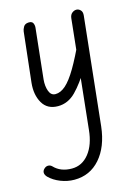

<svg xmlns="http://www.w3.org/2000/svg" viewBox="-146 -483 662 905"><g transform="rotate(-15 185.0 -30.0)"><path d="M118 1Q66 1 42.5 -39.5Q19 -80 25 -138L52 -381Q53 -391 60 -403Q67 -415 84 -416Q102 -417 107 -405.5Q112 -394 110 -381L84 -138Q81 -106 90 -81.5Q99 -57 121 -57Q146 -57 171 -79Q196 -101 225 -150Q254 -199 291 -280L280 -139Q243 -76 205 -37.5Q167 1 118 1ZM289 146Q278 243 228.5 299.5Q179 356 103 356Q69 356 36 343Q3 330 -19 308Q-30 296 -29 284.5Q-28 273 -15 264Q-7 259 2 260Q11 261 18 268Q50 302 105 302Q155 302 188.5 260Q222 218 229 146L285 -384Q287 -400 297 -408Q307 -416 318 -416Q329 -416 338 -407Q347 -398 345 -380Z"/></g></svg>

Font: Edu SA Beginner
Style: Regular
Weight: 400
Designer: Tina and Corey Anderson
Foundry: Google for Education
Version: Version 1.003